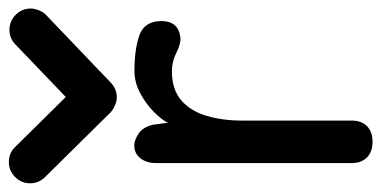

<svg xmlns="http://www.w3.org/2000/svg" viewBox="-237 -627 875 441"><g transform="rotate(-90 200.5 -406.5)"><path d="M372.6 -473.1Q372.6 -434.1 335 -429.7Q321.3 -428.2 300.3 -438.7Q279.3 -449.2 257.8 -449.2Q215.3 -449.2 190.4 -427.5Q165.5 -405.8 154.8 -369.1Q144 -332.5 144 -287.1V-35.2Q144 -13.7 131.1 -1Q118.2 11.7 95.2 11.7Q72.8 11.7 59.6 -1Q46.4 -13.7 46.4 -35.6V-485.4Q46.4 -507.3 57.4 -521.5Q68.4 -535.6 87.4 -535.6Q98.6 -535.6 113.5 -526.1Q128.4 -516.6 134.3 -493.7L139.2 -458.5Q145.5 -472.2 163.6 -490.2Q181.6 -508.3 206.5 -521.7Q231.4 -535.2 258.3 -535.2Q308.1 -535.2 340.3 -523.7Q372.6 -512.2 372.6 -473.1ZM162.6 -590.3 14.6 -740.2Q0 -754.9 0 -774.9Q0 -794.9 14.4 -809.3Q28.8 -823.7 48.8 -823.7Q69.8 -823.7 84 -808.6L198.2 -692.9L318.4 -808.1Q332.5 -822.3 352.5 -822.3Q372.6 -822.3 387 -807.9Q401.4 -793.5 401.4 -773.4Q401.4 -764.6 397 -753.9Q392.6 -743.2 385.7 -737.3L231 -589.4Q216.3 -575.7 197.3 -575.7Q188.5 -575.7 178.5 -580.1Q168.5 -584.5 162.6 -590.3Z"/></g></svg>

Font: Manjari
Style: Bold
Weight: 700
Designer: Santhosh Thottingal <santhosh.thottingal@gmail.com>
Version: Version 2.000